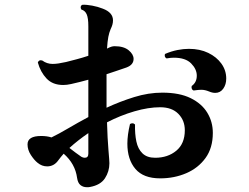

<svg xmlns="http://www.w3.org/2000/svg" viewBox="-20 -779 1040 802"><path d="M356 2Q352 3 349 3Q346 3 343 3Q327 3 316 -6Q305 -15 302 -36Q294 -95 246 -137Q240 -130 234.5 -123.5Q229 -117 224 -110Q206 -84 177 -84Q155 -84 137 -99Q123 -110 109 -131.5Q95 -153 95 -176Q95 -211 152 -211Q176 -211 195 -205Q226 -220 265 -243Q304 -266 349 -290V-446Q313 -436 277 -428Q268 -426 260 -425Q252 -424 244 -424Q200 -424 174.5 -451Q149 -478 138 -518Q143 -531 157 -526Q176 -512 200 -512Q211 -512 224.5 -514Q238 -516 256 -520Q276 -525 300.5 -531.5Q325 -538 349 -546V-669Q349 -704 342 -719.5Q335 -735 320 -739Q317 -744 317 -748Q317 -756 324 -759Q341 -760 365 -755.5Q389 -751 409 -743Q452 -727 452 -694Q452 -685 449.5 -676Q447 -667 442 -657Q436 -643 432.5 -625Q429 -607 427 -576L431 -578Q439 -582 445.5 -584Q452 -586 459 -586Q497 -586 517.5 -569Q538 -552 538 -533Q538 -508 508 -497Q488 -490 467 -483Q446 -476 425 -469V-329Q481 -355 540.5 -373.5Q600 -392 658 -392Q730 -392 776.5 -369Q823 -346 846 -308Q869 -270 869 -224Q869 -161 838.5 -119Q808 -77 758 -55.5Q708 -34 649 -34Q579 -34 545.5 -73.5Q512 -113 512 -179Q512 -215 523 -261Q528 -264 533 -264Q539 -264 544 -259Q543 -220 549.5 -188.5Q556 -157 575 -138.5Q594 -120 628 -120Q681 -120 716.5 -149.5Q752 -179 752 -235Q752 -276 725 -303.5Q698 -331 649 -331Q600 -331 541.5 -314Q483 -297 427 -268Q429 -199 433 -152.5Q437 -106 437 -97Q437 -63 418.5 -34.5Q400 -6 356 2ZM853 -397Q836 -404 821 -404Q810 -404 789 -401Q783 -403 781 -409Q779 -415 781 -420Q802 -435 802 -463Q802 -490 778.5 -514Q755 -538 706 -538Q693 -538 676 -535Q670 -538 668.5 -544Q667 -550 670 -554Q696 -565 721 -570Q746 -575 769 -575Q815 -575 850 -558Q885 -541 905 -513Q925 -485 925 -451Q925 -426 912.5 -408.5Q900 -391 879 -391Q867 -391 853 -397ZM320 -124Q327 -120 334 -120Q349 -120 349 -137V-223Q304 -192 270 -161Q283 -151 295.5 -141.5Q308 -132 320 -124Z"/></svg>

Font: Zen Antique
Style: Regular
Weight: 400
Designer: Yoshimichi Ohira
Foundry: Positype
Version: Version 1.001